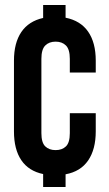

<svg xmlns="http://www.w3.org/2000/svg" viewBox="-20 -735 436 770"><path d="M153 -37Q95 -49 65.5 -92.5Q36 -136 36 -208V-492Q36 -563 65.5 -606.5Q95 -650 153 -663V-715H243V-664Q303 -652 333.5 -608Q364 -564 364 -492V-444H260V-499Q260 -537 244.5 -552.5Q229 -568 203 -568Q177 -568 161.5 -552.5Q146 -537 146 -499V-201Q146 -163 161.5 -148Q177 -133 203 -133Q229 -133 244.5 -148Q260 -163 260 -201V-281H364V-208Q364 -136 333.5 -91.5Q303 -47 243 -36V15H153Z"/></svg>

Font: SVN-Bebas Neue
Style: Bold
Weight: 700
Designer: Ryoichi Tsunekawa
Foundry: Ryoichi Tsunekawa
Version: Version 1.300; ttfautohint (v1.7.9-c794)